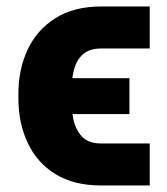

<svg xmlns="http://www.w3.org/2000/svg" viewBox="-20 -566 519 596"><path d="M294.4 -120.6H444.8V9.8H294.4Q209.5 9.8 152.3 -25.4Q95.2 -60.5 66.2 -122.1Q37.1 -183.6 37.1 -260.7V-274.4Q37.1 -351.6 66.2 -412.8Q95.2 -474.1 152.6 -510Q210 -545.9 294.4 -545.9H444.8V-415.5H294.4Q258.3 -415.5 238 -397.9Q217.8 -380.4 209.5 -348.9Q201.2 -317.4 201.2 -274.4V-260.7Q201.2 -230 207.5 -197.3Q213.9 -164.6 233.9 -142.6Q253.9 -120.6 294.4 -120.6ZM381.8 -323.2V-211.9H151.4V-323.2Z"/></svg>

Font: Inter 24pt ExtraBold
Style: Regular
Weight: 800
Designer: Rasmus Andersson
Foundry: rsms
Version: Version 4.001;git-66647c0bb